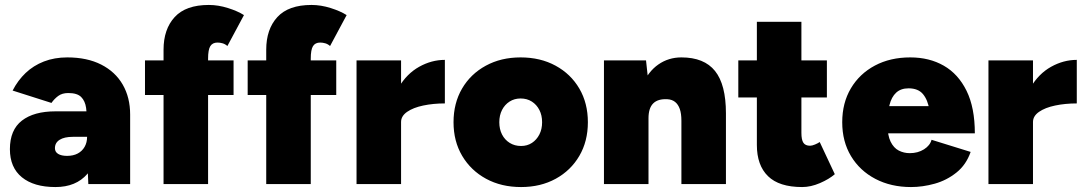

<svg xmlns="http://www.w3.org/2000/svg" viewBox="-20 -744 4387 776"><path d="M337 0 332 -115V-245Q332 -280 328 -308Q324 -336 308 -352Q292 -368 256 -368Q231 -368 215 -356Q199 -344 188 -328L31 -378Q52 -419 83.5 -449Q115 -479 157.5 -495.5Q200 -512 252 -512Q332 -512 389 -483Q446 -454 476 -402Q506 -350 506 -281V0ZM204 12Q117 12 68.5 -27.5Q20 -67 20 -141Q20 -219 68.5 -256.5Q117 -294 204 -294H351V-191H275Q240 -191 221 -179Q202 -167 202 -145Q202 -130 215 -122Q228 -114 251 -114Q276 -114 294 -123.5Q312 -133 322 -150.5Q332 -168 332 -191H379Q379 -94 333 -41Q287 12 204 12Z M641 0V-543Q641 -626 686 -675Q731 -724 824 -724Q862 -724 901.5 -711.5Q941 -699 966 -683L899 -558Q890 -566 879.5 -569Q869 -572 859 -572Q839 -572 830 -557.5Q821 -543 821 -507V0ZM566 -360V-500H924V-360Z M1056 0V-543Q1056 -626 1101 -675Q1146 -724 1239 -724Q1277 -724 1316.5 -711.5Q1356 -699 1381 -683L1314 -558Q1305 -566 1294.5 -569Q1284 -572 1274 -572Q1254 -572 1245 -557.5Q1236 -543 1236 -507V0ZM981 -360V-500H1339V-360Z M1559 -255Q1559 -336 1591.5 -391Q1624 -446 1674 -474Q1724 -502 1778 -502V-326Q1731 -326 1690.5 -317.5Q1650 -309 1625.5 -292Q1601 -275 1601 -251ZM1421 0V-500H1601V0Z M2086 12Q2006 12 1944.5 -21.5Q1883 -55 1848 -114Q1813 -173 1813 -250Q1813 -327 1847.5 -386Q1882 -445 1943.5 -478.5Q2005 -512 2084 -512Q2164 -512 2225.5 -478.5Q2287 -445 2321.5 -386Q2356 -327 2356 -250Q2356 -173 2321.5 -114Q2287 -55 2226 -21.5Q2165 12 2086 12ZM2086 -154Q2111 -154 2130 -166.5Q2149 -179 2160 -200.5Q2171 -222 2171 -250Q2171 -278 2160 -299.5Q2149 -321 2129.5 -333.5Q2110 -346 2084 -346Q2059 -346 2039.5 -333.5Q2020 -321 2009 -299.5Q1998 -278 1998 -250Q1998 -222 2009 -200.5Q2020 -179 2040 -166.5Q2060 -154 2086 -154Z M2421 0V-500H2591L2601 -408V0ZM2734 0V-256L2914 -286V0ZM2734 -256Q2734 -285 2727.5 -303.5Q2721 -322 2708.5 -332Q2696 -342 2677 -343Q2639 -345 2620 -326Q2601 -307 2601 -266H2552Q2552 -345 2576 -400Q2600 -455 2641 -483.5Q2682 -512 2734 -512Q2826 -512 2870 -457Q2914 -402 2914 -286Z M3222 12Q3129 12 3084 -32Q3039 -76 3039 -158V-656H3219V-207Q3219 -179 3227 -167Q3235 -155 3254 -155Q3262 -155 3274 -160Q3286 -165 3293 -170L3354 -40Q3331 -20 3294 -4Q3257 12 3222 12ZM2964 -350V-500H3322V-350Z M3662 12Q3581 12 3518 -21Q3455 -54 3419.5 -113Q3384 -172 3384 -250Q3384 -328 3419 -387Q3454 -446 3516 -479Q3578 -512 3659 -512Q3736 -512 3794.5 -478.5Q3853 -445 3886.5 -377Q3920 -309 3920 -205H3743Q3743 -258 3736.5 -299Q3730 -340 3710.5 -363.5Q3691 -387 3652 -387Q3621 -387 3602 -369.5Q3583 -352 3575 -319.5Q3567 -287 3567 -241Q3567 -197 3579.5 -171.5Q3592 -146 3612.5 -135.5Q3633 -125 3657 -125Q3690 -125 3714.5 -140.5Q3739 -156 3745 -179L3903 -130Q3885 -78 3845.5 -46.5Q3806 -15 3757.5 -1.5Q3709 12 3662 12ZM3498 -205 3499 -315H3837V-205Z M4113 -255Q4113 -336 4145.5 -391Q4178 -446 4228 -474Q4278 -502 4332 -502V-326Q4285 -326 4244.5 -317.5Q4204 -309 4179.5 -292Q4155 -275 4155 -251ZM3975 0V-500H4155V0Z"/></svg>

Font: Figtree Light Black
Style: Regular
Weight: 900
Version: Version 2.000